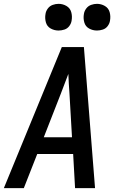

<svg xmlns="http://www.w3.org/2000/svg" viewBox="-26 -980 622 1000"><path d="M-6 0H98L168 -178H355L365 0H469L411 -735H296ZM202 -265 290 -490Q300 -516 310 -542.5Q320 -569 330 -595Q331 -569 332.5 -542.5Q334 -516 336 -490L349 -265ZM479 -821Q494 -821 509.5 -826Q525 -831 535 -844.5Q545 -858 547 -873Q551 -896 545 -917Q539 -938 520 -949Q501 -960 479 -960Q464 -960 448.5 -954.5Q433 -949 423 -935.5Q413 -922 411 -907Q407 -885 413 -863.5Q419 -842 438 -831.5Q457 -821 479 -821ZM279 -821Q294 -821 309.5 -826Q325 -831 335 -844.5Q345 -858 347 -873Q351 -896 345 -917Q339 -938 320 -949Q301 -960 279 -960Q264 -960 248.5 -954.5Q233 -949 223 -935.5Q213 -922 211 -907Q207 -885 213 -863.5Q219 -842 238 -831.5Q257 -821 279 -821Z"/></svg>

Font: Iosevka Sparkle Medium
Style: Italic
Weight: 500
Italic angle: -9°
Designer: Belleve Invis
Foundry: Belleve Invis
Version: Version 4.5.0; ttfautohint (v1.8.3)